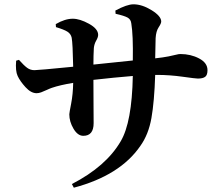

<svg xmlns="http://www.w3.org/2000/svg" viewBox="-20 -813 1040 892"><path d="M517 -749 516 -764Q570 -793 600 -793Q640 -793 684.5 -765.5Q729 -738 729 -713Q729 -704 717 -686Q705 -668 703 -636Q701 -570 701 -542Q738 -546 763 -551Q788 -556 799 -559Q810 -562 818 -562Q866 -562 905 -541.5Q944 -521 944 -487Q944 -464 933 -456Q922 -448 899 -448Q889 -448 828.5 -456.5Q768 -465 710 -465H701Q697 -341 683.5 -264.5Q670 -188 632 -135Q538 2 323 59L314 42Q473 -40 541 -157Q593 -245 597 -460Q511 -453 414 -442Q414 -396 414.5 -328Q415 -260 415 -241Q415 -182 367 -182Q341 -182 321.5 -215Q302 -248 302 -282Q302 -288 310.5 -331.5Q319 -375 320 -428Q259 -418 221 -405Q212 -402 197 -395Q182 -388 171 -384Q160 -380 150 -380Q124 -380 98.5 -408Q73 -436 62 -460Q51 -483 55 -531L68 -535Q91 -509 106 -498Q121 -487 140 -487Q157 -487 320 -503Q318 -610 313 -638Q309 -656 293 -666Q277 -676 240 -687L239 -701Q282 -726 318 -726Q351 -726 393.5 -702.5Q436 -679 436 -651Q436 -640 427 -624.5Q418 -609 416 -590Q414 -556 414 -513Q432 -515 597 -532Q599 -651 590 -704Q588 -723 572.5 -731.5Q557 -740 517 -749Z"/></svg>

Font: Swei Spring CJKtc
Style: Bold
Weight: 700
Version: Version 1.021